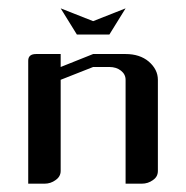

<svg xmlns="http://www.w3.org/2000/svg" viewBox="-20 -442 448 462"><path d="M47.9 0V-295.9Q47.9 -312 66.9 -312H126V-280.8L204.1 -312H282.2Q316.4 -312 337.9 -293.9Q359.9 -274.9 359.9 -250V-30.8Q359.9 -16.6 348.1 -8.8Q336.4 0 320.8 0H282.2V-250Q282.2 -263.2 271 -272Q259.8 -280.8 243.2 -280.8H204.1L126 -250V-30.8Q126 -17.1 113.8 -8.8Q102.1 0 86.9 0ZM126 -421.9 204.1 -391.1 282.2 -421.9 243.2 -358.9H165Z"/></svg>

Font: Hhenum
Style: Regular
Weight: 400
Designer: T. Christopher White
Version: Version 1.0